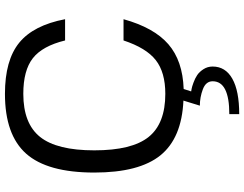

<svg xmlns="http://www.w3.org/2000/svg" viewBox="-128 -632 1010 795"><g transform="rotate(-90 377.5 -235.0)"><path d="M358 19Q203 12 131.5 -76Q60 -164 60 -350Q60 -544 138 -632Q216 -720 386 -720Q525 -720 597.5 -661Q670 -602 695 -471H607Q584 -565 533.5 -604.5Q483 -644 386 -644Q263 -644 207.5 -574.5Q152 -505 152 -350Q152 -194 207.5 -125Q263 -56 386 -56Q475 -56 525.5 -95.5Q576 -135 607 -229H695Q660 -103 591.5 -43.5Q523 16 406 20L396 51Q400 52 407 53Q414 54 432 60.5Q450 67 463.5 76Q477 85 488 102Q499 119 499 140Q499 193 448.5 221.5Q398 250 302 250V209Q438 209 438 140Q438 112 405 99.5Q372 87 337 87Z"/></g></svg>

Font: Fivo Sans Modern
Style: Regular
Weight: 400
Designer: Alexander Slobzheninov
Foundry: Alexander Slobzheninov
Version: 1.0